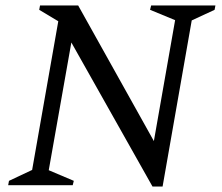

<svg xmlns="http://www.w3.org/2000/svg" viewBox="-20 -680 816 705"><path d="M10 0 13 -16 98 -56 194 -602 124 -644 127 -660H267L545 -162L623 -606L531 -644L535 -660H771L768 -644L684 -605L577 5H540L242 -524L159 -55L251 -16L247 0Z"/></svg>

Font: Spectral SC
Style: Italic
Weight: 400
Italic angle: -10°
Designer: Jean-Baptiste Levee
Foundry: Production Type
Version: Version 2.001